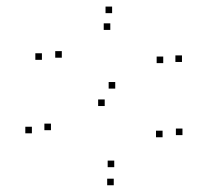

<svg xmlns="http://www.w3.org/2000/svg" viewBox="-20 -542 660 584"><path d="M107.5 -360V-380H87.5V-360ZM298.5 -219.5V-239.5H278.5V-219.5ZM474.5 -124.5V-144.5H454.5V-124.5ZM327.5 -33.5V-53.5H307.5V-33.5ZM135 -146V-166H115V-146ZM77 -136.5V-156.5H57V-136.5ZM326 21.5V1.5H306V21.5ZM535 -131V-151H515V-131ZM330.5 -272.5V-292.5H310.5V-272.5ZM168 -366.5V-386.5H148V-366.5ZM315.5 -451V-471H295.5V-451ZM476.5 -350V-370H456.5V-350ZM533.5 -353.5V-373.5H513.5V-353.5ZM321 -502V-522H301V-502Z"/></svg>

Font: Monaspace Neon Dots Var
Style: Regular
Weight: 400
Designer: Riley Cran and the Lettermatic Team
Version: Version 1.100 (Monaspace Neon Dots)